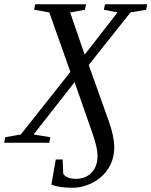

<svg xmlns="http://www.w3.org/2000/svg" viewBox="-53 -675 716 908"><path d="M643.1 -654.8 638.2 -628.9 564 -616.2 366.7 -367.7 461.4 -102.1Q487.3 -29.3 487.3 20.5Q487.3 77.1 460 120.6Q432.6 164.1 386 188.5Q339.4 212.9 288.6 212.9Q226.6 212.9 189.9 198.2L210.9 79.1H243.2L246.1 147Q252.9 158.2 269 164.6Q285.2 170.9 305.7 170.9Q351.6 170.9 379.9 141.6Q408.2 112.3 408.2 62Q408.2 24.9 386.2 -38.6L299.8 -286.6L106 -39.1L185.1 -25.9L180.2 0H-33.2L-28.3 -25.9L45.4 -39.1L279.8 -335L180.2 -616.2L108.4 -628.9L113.3 -654.8H354L349.1 -628.9L278.8 -616.2L347.2 -416.5L502.9 -616.2L438.5 -628.9L443.4 -654.8Z"/></svg>

Font: Liberation Serif
Style: Italic
Weight: 400
Italic angle: -16.333°
Designer: Steve Matteson
Foundry: Ascender Corporation
Version: Version 2.1.5